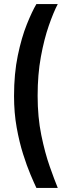

<svg xmlns="http://www.w3.org/2000/svg" viewBox="-20 -762 333 944"><path d="M159 162Q148 139 130 96.5Q112 54 93.5 -4.5Q75 -63 62 -135Q49 -207 49 -290Q49 -400 67.5 -489Q86 -578 112 -642.5Q138 -707 159 -742H264Q243 -702 220 -636Q197 -570 181 -483Q165 -396 165 -291Q165 -186 183 -98Q201 -10 224.5 56.5Q248 123 264 162Z"/></svg>

Font: Kreon Light Medium
Style: Regular
Weight: 500
Version: Version 2.002